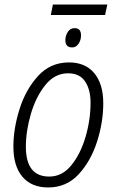

<svg xmlns="http://www.w3.org/2000/svg" viewBox="-20 -816 514 846"><path d="M443 -750 453 -796H213L204 -750ZM337 -660Q337 -692 309 -692Q289 -692 278.5 -675Q268 -658 268 -639Q268 -607 298 -607Q315 -607 326 -623Q337 -639 337 -660ZM435 -361Q435 -446 395.5 -493.5Q356 -541 284 -541Q202 -541 147.5 -481Q93 -421 66 -335Q39 -249 39 -170Q39 -84 79 -37Q119 10 192 10Q273 10 326.5 -48Q380 -106 407.5 -191.5Q435 -277 435 -361ZM94 -169Q94 -239 116 -314Q138 -389 179.5 -441Q221 -493 280 -493Q331 -493 355 -457Q379 -421 379 -364Q379 -288 357 -213Q335 -138 294.5 -88Q254 -38 197 -38Q94 -38 94 -169Z"/></svg>

Font: Noto Sans UI SemiCondensed Light
Style: Italic
Weight: 300
Width: 4
Designer: Monotype Design Team
Foundry: Monotype Imaging Inc.
Version: 1.001